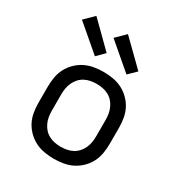

<svg xmlns="http://www.w3.org/2000/svg" viewBox="-181 -893 962 1027"><g transform="rotate(30 300.0 -380.0)"><path d="M300 8Q271 8 241.5 3Q212 -2 186 -15Q160 -28 138.5 -49Q117 -70 103.5 -96Q90 -122 85 -151.5Q80 -181 80 -210V-310Q80 -339 85 -368.5Q90 -398 103.5 -424Q117 -450 138.5 -471Q160 -492 186 -505Q212 -518 241.5 -523Q271 -528 300 -528Q329 -528 358.5 -523Q388 -518 414 -505Q440 -492 461.5 -471Q483 -450 496.5 -424Q510 -398 515 -368.5Q520 -339 520 -310V-210Q520 -181 515 -151.5Q510 -122 496.5 -96Q483 -70 461.5 -49Q440 -28 414 -15Q388 -2 358.5 3Q329 8 300 8ZM300 -66Q319 -66 337.5 -69.5Q356 -73 373 -82Q390 -91 402.5 -105Q415 -119 423 -136.5Q431 -154 434 -172.5Q437 -191 437 -210V-310Q437 -329 434 -347.5Q431 -366 423 -383.5Q415 -401 402.5 -415Q390 -429 373 -438Q356 -447 337.5 -450.5Q319 -454 300 -454Q281 -454 262.5 -450.5Q244 -447 227 -438Q210 -429 197.5 -415Q185 -401 177 -383.5Q169 -366 166 -347.5Q163 -329 163 -310V-210Q163 -191 166 -172.5Q169 -154 177 -136.5Q185 -119 197.5 -105Q210 -91 227 -82Q244 -73 262.5 -69.5Q281 -66 300 -66ZM412 -577 254 -712 311 -768 459 -623ZM217 -577 59 -712 116 -768 263 -623Z"/></g></svg>

Font: R Plex Mono
Style: Regular
Weight: 400
Monospace: yes
Designer: Belleve Invis
Foundry: Belleve Invis
Version: Version 31.8.0